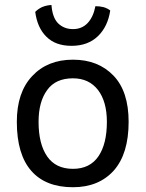

<svg xmlns="http://www.w3.org/2000/svg" viewBox="-20 -746 595 785"><path d="M278.3 -502Q173.8 -502 111.3 -434.6Q48.8 -368.2 48.8 -248Q48.8 -114.3 108.4 -46.9Q167 19.5 278.3 19.5Q383.8 19.5 445.3 -48.8Q505.9 -117.2 505.9 -248Q505.9 -372.1 444.3 -436.5Q381.8 -502 278.3 -502ZM137.7 -248Q137.7 -330.1 172.9 -377.9Q207 -425.8 278.3 -425.8Q343.8 -425.8 380.9 -377.9Q417 -330.1 417 -248Q417 -158.2 382.8 -107.4Q347.7 -55.7 278.3 -55.7Q208 -55.7 172.9 -106.4Q137.7 -157.2 137.7 -248ZM190.4 -725.6Q169.9 -724.6 151.4 -716.8Q133.8 -708 124 -697.3Q132.8 -631.8 169.9 -595.7Q207 -558.6 272.5 -558.6Q339.8 -558.6 380.9 -598.6Q420.9 -637.7 430.7 -703.1Q419.9 -711.9 403.3 -716.8Q387.7 -720.7 370.1 -720.7Q361.3 -675.8 337.9 -651.4Q314.5 -627 278.3 -627Q242.2 -627 217.8 -650.4Q194.3 -673.8 190.4 -725.6Z"/></svg>

Font: cl
Style: Regular
Weight: 400
Designer: Mitja Miklavcic
Version: Version 1.0